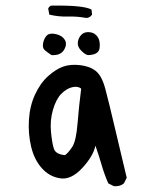

<svg xmlns="http://www.w3.org/2000/svg" viewBox="-20 -633 540 671"><path d="M377.9 17.6 358.4 7.8Q344.7 -23.4 335 -57.1Q325.2 -90.8 313.5 -124Q305.7 -86.9 267.1 -45.4Q228.5 -3.9 190.4 -9.8Q152.3 -15.6 126 -45.4Q99.6 -75.2 88.9 -120.1Q78.1 -165 81.1 -213.9Q84 -262.7 102.5 -302.7Q121.1 -342.8 148.4 -367.2Q175.8 -391.6 201.2 -400.4Q226.6 -409.2 260.3 -405.3Q293.9 -401.4 314.9 -384.8Q335.9 -368.2 348.1 -322.3Q360.4 -276.4 380.9 -188.5Q401.4 -100.6 422.9 -11.7L413.1 7.8Q399.4 19.5 377.9 17.6ZM207 -90.8Q217.8 -97.7 231.9 -118.7Q246.1 -139.6 251 -201.2Q255.9 -262.7 263.7 -323.2Q252 -333 231.9 -328.1Q211.9 -323.2 193.8 -304.7Q175.8 -286.1 165 -249Q154.3 -211.9 158.2 -171.9Q162.1 -131.8 168.5 -112.8Q174.8 -93.8 207 -90.8ZM160.2 -440.4Q146.5 -449.2 136.7 -457.5Q127 -465.8 130.9 -483.4Q134.8 -501 144.5 -509.8Q154.3 -518.6 175.8 -513.7Q197.3 -508.8 206.5 -493.7Q215.8 -478.5 203.6 -458.5Q191.4 -438.5 160.2 -440.4ZM288.1 -440.4Q278.3 -441.4 264.2 -455.6Q250 -469.7 252 -485.4Q253.9 -501 264.6 -511.7Q275.4 -522.5 293.5 -520.5Q311.5 -518.6 321.3 -503.9Q331.1 -489.3 328.1 -465.3Q325.2 -441.4 288.1 -440.4ZM281.2 -570.3Q250 -576.2 216.8 -575.2Q183.6 -574.2 152.3 -582L148.4 -603.5L152.3 -609.4L158.2 -613.3Q271.5 -615.2 299.8 -599.6L301.8 -582Q293.9 -570.3 281.2 -570.3Z"/></svg>

Font: JasonHandwriting2
Style: Regular
Weight: 400
Version: Version 1.05.10